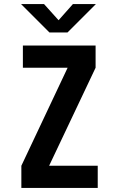

<svg xmlns="http://www.w3.org/2000/svg" viewBox="-20 -924 590 944"><path d="M85 0V-109L312.5 -591H92.5V-700H450V-591L221.5 -109H460.5V0ZM83.5 -904H196.5L268 -824.5L338.5 -904H451.5L312 -764.5H223Z"/></svg>

Font: Trispace SemiCondensed SemiBold
Style: Regular
Weight: 600
Width: 4
Designer: Tyler Finck
Foundry: Etcetera Type Company
Version: Version 1.210; ttfautohint (v1.8.3)